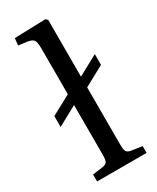

<svg xmlns="http://www.w3.org/2000/svg" viewBox="-197 -825 724 884"><g transform="rotate(-30 165.5 -383.0)"><path d="M42 0V-37L95 -44Q115 -47 120.5 -57Q126 -67 126 -95V-358L22 -301V-359L126 -415V-658Q126 -692 118.5 -703Q111 -714 86 -718L40 -724L44 -761L209 -766L219 -757V-455L326 -513V-456L219 -398V-91Q219 -70 224 -58.5Q229 -47 251 -44L305 -36V0Z"/></g></svg>

Font: Literata 36pt
Style: Regular
Weight: 400
Designer: Latin by Veronika Burian and Jose Scaglione. Greek by Irene Vlachou. Cyrillic by Vera Evstafieva.
Foundry: TypeTogether
Version: Version 3.002